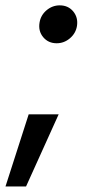

<svg xmlns="http://www.w3.org/2000/svg" viewBox="-48 -527 333 707"><path d="M-27.8 159.7 57.6 -106H168L47.9 159.7ZM160.6 -367.7Q129.9 -367.7 111.1 -390.1Q92.3 -412.6 97.7 -444.3Q102.1 -471.2 123.5 -489.3Q145 -507.3 171.9 -507.3Q203.1 -507.3 221.7 -484.9Q240.2 -462.4 235.4 -431.2Q231 -404.3 209.5 -386Q188 -367.7 160.6 -367.7Z"/></svg>

Font: Inter 24pt Medium
Style: Italic
Weight: 500
Italic angle: -9.3988°
Designer: Rasmus Andersson
Foundry: rsms
Version: Version 4.001;git-66647c0bb